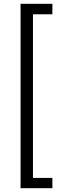

<svg xmlns="http://www.w3.org/2000/svg" viewBox="-20 -803 300 1008"><path d="M88 185V-783H255V-728H153V131H255V185Z"/></svg>

Font: Ubuntu Sans Condensed
Style: Regular
Weight: 400
Width: 3
Designer: Dalton Maag Ltd
Foundry: Dalton Maag Ltd
Version: Version 1.006; ttfautohint (v1.8.4.7-5d5b)